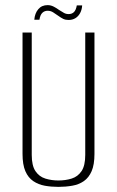

<svg xmlns="http://www.w3.org/2000/svg" viewBox="-20 -718 457 750"><path d="M208 12Q180 12 155 7.5Q130 3 110 -10.5Q90 -24 79 -49.5Q68 -75 68 -117V-591H104V-113Q104 -71 118.5 -49.5Q133 -28 157 -20.5Q181 -13 208 -13Q236 -13 260 -20.5Q284 -28 298.5 -49.5Q313 -71 313 -113V-591H349V-117Q349 -75 338 -49.5Q327 -24 307.5 -10.5Q288 3 262 7.5Q236 12 208 12ZM248 -640Q236 -640 227.5 -644Q219 -648 205 -658Q198 -663 188 -669.5Q178 -676 166 -676Q154 -676 145.5 -668Q137 -660 134 -641H114Q116 -666 129.5 -682Q143 -698 166 -698Q178 -698 189 -692.5Q200 -687 211 -679Q222 -672 230 -667.5Q238 -663 248 -663Q261 -663 269 -671Q277 -679 280 -697H301Q300 -680 293 -667Q286 -654 274.5 -647Q263 -640 248 -640Z"/></svg>

Font: Alumni Sans Thin ExtraLight
Style: Regular
Weight: 250
Version: Version 1.018